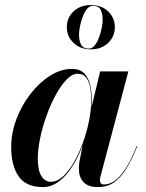

<svg xmlns="http://www.w3.org/2000/svg" viewBox="-20 -750 592 780"><path d="M154 10Q86 10 55.8 -33.5Q25.5 -77 25.5 -152.5Q25.5 -210 46.8 -266.2Q68 -322.5 103.8 -368.5Q139.5 -414.5 183.2 -442.2Q227 -470 272 -470Q305.5 -470 323 -451.2Q340.5 -432.5 346.8 -402.8Q353 -373 353 -339.5Q353 -311.5 347 -275Q341 -238.5 329.2 -199.2Q317.5 -160 300.5 -122.8Q283.5 -85.5 261.2 -55.5Q239 -25.5 212.2 -7.8Q185.5 10 154 10ZM187 -11.5Q212 -11.5 235.8 -33Q259.5 -54.5 280.2 -90.5Q301 -126.5 316.8 -170Q332.5 -213.5 341.5 -258Q350.5 -302.5 350.5 -340.5Q350.5 -372 345.8 -396.8Q341 -421.5 329 -436Q317 -450.5 296 -450.5Q273.5 -450.5 250.5 -426.8Q227.5 -403 206.5 -364.5Q185.5 -326 169 -280Q152.5 -234 143 -188.2Q133.5 -142.5 133.5 -106Q133.5 -58.5 148 -35Q162.5 -11.5 187 -11.5ZM377.5 10Q337.5 10 319 -10.5Q300.5 -31 300.5 -63.5Q300.5 -73 301 -80.2Q301.5 -87.5 302.5 -92.5L316 -160.5L338.5 -237L351 -311L387 -460H501.5L388 -32.5Q386 -25 386 -17Q386 -10 389.8 -5.2Q393.5 -0.5 402.5 -0.5Q423.5 -0.5 444.8 -14.5Q466 -28.5 488.5 -62.5Q511 -96.5 535.5 -157L538 -156.5Q515 -100.5 492.2 -63.5Q469.5 -26.5 442 -8.2Q414.5 10 377.5 10ZM349 -549.5Q306.5 -549.5 279 -575.5Q251.5 -601.5 251.5 -639.5Q251.5 -678 279 -703.8Q306.5 -729.5 349 -729.5Q392 -729.5 419.2 -703.8Q446.5 -678 446.5 -639.5Q446.5 -601.5 419.2 -575.5Q392 -549.5 349 -549.5ZM341 -552.5Q354 -552.5 364.2 -565Q374.5 -577.5 381.8 -596.5Q389 -615.5 393 -635.5Q397 -655.5 397 -669.5Q397 -694.5 388.8 -710.5Q380.5 -726.5 357 -726.5Q344 -726.5 333.8 -714Q323.5 -701.5 316.2 -682.5Q309 -663.5 305 -643.8Q301 -624 301 -609.5Q301 -584.5 309.5 -568.5Q318 -552.5 341 -552.5Z"/></svg>

Font: Bodoni Moda 72pt SemiBold
Style: Italic
Weight: 600
Italic angle: -13°
Designer: Owen Earl
Foundry: indestructible type
Version: Version 2.004